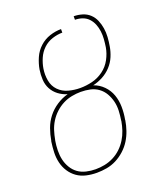

<svg xmlns="http://www.w3.org/2000/svg" viewBox="-138 -824 775 920"><g transform="rotate(-20 250.0 -363.5)"><path d="M197 8Q169 8 143 2Q117 -4 96.5 -18.5Q76 -33 62 -54.5Q48 -76 42 -101.5Q36 -127 37 -154Q38 -181 42 -208L43 -211Q48 -241 58.5 -270.5Q69 -300 88.5 -325Q108 -350 135.5 -368Q163 -386 193 -394Q169 -401 149 -416Q129 -431 117.5 -452.5Q106 -474 104.5 -499.5Q103 -525 107 -551Q112 -580 124.5 -608.5Q137 -637 160 -658Q183 -679 212 -688.5Q241 -698 270 -698V-680Q245 -680 218.5 -671.5Q192 -663 172 -644Q152 -625 141 -599.5Q130 -574 126 -549Q126 -549 126 -549Q126 -549 126 -549Q121 -518 126.5 -488Q132 -458 152 -437.5Q172 -417 201 -409Q230 -401 261 -401Q291 -401 322 -408.5Q353 -416 379.5 -435.5Q406 -455 421.5 -484Q437 -513 442 -543Q442 -543 442 -543Q442 -543 442 -543Q445 -563 446.5 -583Q448 -603 445.5 -622.5Q443 -642 436 -659.5Q429 -677 416.5 -690.5Q404 -704 386 -710.5Q368 -717 348 -717V-735Q370 -735 391.5 -728.5Q413 -722 428.5 -707.5Q444 -693 452.5 -673Q461 -653 464.5 -631Q468 -609 466.5 -586Q465 -563 461 -540Q457 -515 446.5 -490Q436 -465 417 -444.5Q398 -424 373.5 -411Q349 -398 323 -392Q352 -382 373.5 -360Q395 -338 405 -309.5Q415 -281 415.5 -249Q416 -217 410 -185V-182Q406 -157 397.5 -132Q389 -107 375 -84.5Q361 -62 340.5 -43.5Q320 -25 296.5 -13Q273 -1 247.5 3.5Q222 8 197 8ZM197 -10Q220 -10 243 -14.5Q266 -19 288 -30Q310 -41 328 -58Q346 -75 359 -96Q372 -117 379.5 -139.5Q387 -162 391 -185V-188Q395 -212 396 -236.5Q397 -261 391.5 -283.5Q386 -306 374.5 -326Q363 -346 344.5 -359.5Q326 -373 303 -378Q280 -383 255 -383Q233 -383 209.5 -378.5Q186 -374 164.5 -363Q143 -352 124.5 -335Q106 -318 93 -297Q80 -276 73 -253.5Q66 -231 62 -209L61 -205Q57 -181 56.5 -156.5Q56 -132 61 -109.5Q66 -87 78 -67Q90 -47 108 -34Q126 -21 149.5 -15.5Q173 -10 197 -10Z"/></g></svg>

Font: Iosevka SS04 Thin Oblique
Style: Regular
Weight: 100
Italic angle: -9°
Monospace: yes
Designer: Belleve Invis
Foundry: Belleve Invis
Version: Version 19.0.0; ttfautohint (v1.8.4)